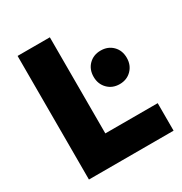

<svg xmlns="http://www.w3.org/2000/svg" viewBox="-165 -822 893 943"><g transform="rotate(-30 281.5 -350.5)"><path d="M68 -701H251V-156H548V0H68ZM528 -425Q528 -384 501.5 -357Q475 -330 434 -330Q393 -330 366.5 -357Q340 -384 340 -425Q340 -467 366.5 -493.5Q393 -520 434 -520Q475 -520 501.5 -493.5Q528 -467 528 -425Z"/></g></svg>

Font: Montserrat arm2
Style: Bold
Weight: 700
Designer: Julieta Ulanovsky
Foundry: Julieta Ulanovsky
Version: Version 6.000